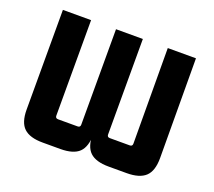

<svg xmlns="http://www.w3.org/2000/svg" viewBox="-111 -783 1050 941"><g transform="rotate(20 414.0 -312.5)"><path d="M287 10H195Q128 10 97 -19Q66 -48 66 -115V-635H213V-137Q213 -123 227 -123H329Q343 -123 343 -137V-635H483V-137Q483 -123 497 -123H601Q615 -123 615 -137L613 -635H760L762 -115Q762 -48 731 -19Q700 10 633 10H539Q472 10 441.5 -19Q411 -48 411 -115H415Q415 -48 385 -19Q355 10 287 10Z"/></g></svg>

Font: Gemunu Libre ExtraLight ExtraBold
Style: Regular
Weight: 800
Version: Version 1.100